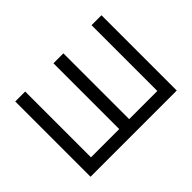

<svg xmlns="http://www.w3.org/2000/svg" viewBox="-108 -757 974 974"><g transform="rotate(-45 379.0 -270.0)"><path d="M69.7 -540H141V-68H343.7V-540H415V-68H617V-540H688.3V0H69.7Z"/></g></svg>

Font: Tap Sans
Style: Regular
Weight: 400
Designer: Tap Payments
Foundry: Tap Payments
Version: Version 1.001;Glyphs 3.1.2 (3151)